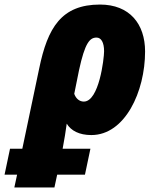

<svg xmlns="http://www.w3.org/2000/svg" viewBox="-113 -583 684 843"><path d="M260 184 284 70H162C169 32 176 -8 180 -40C199 -9 235 10 288 10C436 10 524 -181 524 -357C524 -478 456 -563 326 -563C157 -563 96 -462 59 -282L-15 70H-69L-93 184H-38L-50 240H126L138 184ZM255 -137C235 -137 220 -151 213 -171L234 -275C260 -395 281 -418 311 -418C331 -418 344 -397 344 -358C344 -326 322 -137 255 -137Z"/></svg>

Font: Noto Sans UI SemiCondensed Black
Style: Italic
Weight: 900
Width: 4
Italic angle: -372°
Designer: Monotype Design Team
Foundry: Monotype Imaging Inc.
Version: Version 1.901